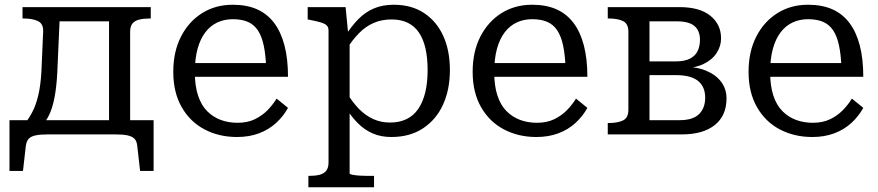

<svg xmlns="http://www.w3.org/2000/svg" viewBox="-20 -567 3706 810"><path d="M440 -19V-537H616V-489H613Q587 -489 568 -484.5Q549 -480 539 -468Q529 -456 529 -433V-19ZM207 -477V-537H491V-477ZM559 48Q557 28 547 18Q537 8 517.5 4Q498 0 466 0H182Q151 0 131 4Q111 8 101.5 18Q92 28 89 48L77 154H20V-60H628V154H571ZM156 -295 162 -432Q164 -466 141 -477.5Q118 -489 80 -489H75V-537H234L223 -292Q221 -227 214 -179.5Q207 -132 194.5 -99Q182 -66 161 -42H82Q107 -73 122 -106Q137 -139 145.5 -184Q154 -229 156 -295Z M802 -263Q802 -205 815.5 -164Q829 -123 854 -98Q879 -73 911.5 -61Q944 -49 982 -49Q1024 -49 1055 -64Q1086 -79 1108.5 -102Q1131 -125 1147 -151L1195 -112Q1176 -77 1145 -48.5Q1114 -20 1072.5 -4.5Q1031 11 980 11Q904 11 843 -21Q782 -53 746.5 -115Q711 -177 711 -264Q711 -349 743.5 -412.5Q776 -476 832.5 -511.5Q889 -547 962 -547Q1021 -547 1064 -528Q1107 -509 1136 -471Q1165 -433 1180 -376Q1195 -319 1195 -243H781V-301H1129L1103 -279Q1101 -336 1092.5 -375.5Q1084 -415 1067.5 -439.5Q1051 -464 1025 -475Q999 -486 962 -486Q927 -486 897.5 -472.5Q868 -459 846.5 -431Q825 -403 813.5 -361Q802 -319 802 -263Z M1558 223H1281V175H1284Q1309 175 1327.5 170.5Q1346 166 1356 153.5Q1366 141 1366 119V-438Q1366 -453 1357.5 -460.5Q1349 -468 1331.5 -473Q1314 -478 1288 -483L1278 -485V-537H1438L1450 -413L1455 -407V165Q1455 168 1468 170.5Q1481 173 1499 174Q1517 175 1531 175H1558ZM1631 11Q1587 11 1552.5 -4Q1518 -19 1489.5 -47.5Q1461 -76 1436 -117L1439 -182Q1465 -138 1493 -109Q1521 -80 1554 -65Q1587 -50 1626 -50Q1665 -50 1695 -64.5Q1725 -79 1744.5 -107.5Q1764 -136 1774 -177Q1784 -218 1784 -271Q1784 -323 1775 -362.5Q1766 -402 1747.5 -429.5Q1729 -457 1700 -471Q1671 -485 1632 -485Q1591 -485 1557 -470.5Q1523 -456 1494 -426.5Q1465 -397 1438 -353L1436 -415Q1463 -457 1492 -486.5Q1521 -516 1557.5 -531.5Q1594 -547 1641 -547Q1716 -547 1769 -512Q1822 -477 1850 -415.5Q1878 -354 1878 -271Q1878 -189 1849 -125.5Q1820 -62 1764.5 -25.5Q1709 11 1631 11Z M2065 -263Q2065 -205 2078.5 -164Q2092 -123 2117 -98Q2142 -73 2174.5 -61Q2207 -49 2245 -49Q2287 -49 2318 -64Q2349 -79 2371.5 -102Q2394 -125 2410 -151L2458 -112Q2439 -77 2408 -48.5Q2377 -20 2335.5 -4.5Q2294 11 2243 11Q2167 11 2106 -21Q2045 -53 2009.5 -115Q1974 -177 1974 -264Q1974 -349 2006.5 -412.5Q2039 -476 2095.5 -511.5Q2152 -547 2225 -547Q2284 -547 2327 -528Q2370 -509 2399 -471Q2428 -433 2443 -376Q2458 -319 2458 -243H2044V-301H2392L2366 -279Q2364 -336 2355.5 -375.5Q2347 -415 2330.5 -439.5Q2314 -464 2288 -475Q2262 -486 2225 -486Q2190 -486 2160.5 -472.5Q2131 -459 2109.5 -431Q2088 -403 2076.5 -361Q2065 -319 2065 -263Z M2544 -537H2846Q2932 -537 2977 -500.5Q3022 -464 3022 -405Q3022 -372 3003 -343Q2984 -314 2947 -296.5Q2910 -279 2855 -279L2878 -301V-264L2858 -286Q2918 -286 2959.5 -268.5Q3001 -251 3023 -221Q3045 -191 3045 -152Q3045 -79 2995.5 -39.5Q2946 0 2857 0H2544V-48H2547Q2586 -48 2608.5 -59Q2631 -70 2631 -104V-433Q2631 -467 2608.5 -478Q2586 -489 2547 -489H2544ZM2720 -60H2847Q2903 -60 2929 -85.5Q2955 -111 2955 -155Q2955 -201 2925 -225.5Q2895 -250 2832 -250H2691V-308H2831Q2868 -308 2890.5 -319.5Q2913 -331 2923 -351.5Q2933 -372 2933 -399Q2933 -437 2910 -457Q2887 -477 2835 -477H2720Z M3229 -263Q3229 -205 3242.5 -164Q3256 -123 3281 -98Q3306 -73 3338.5 -61Q3371 -49 3409 -49Q3451 -49 3482 -64Q3513 -79 3535.5 -102Q3558 -125 3574 -151L3622 -112Q3603 -77 3572 -48.5Q3541 -20 3499.5 -4.5Q3458 11 3407 11Q3331 11 3270 -21Q3209 -53 3173.5 -115Q3138 -177 3138 -264Q3138 -349 3170.5 -412.5Q3203 -476 3259.5 -511.5Q3316 -547 3389 -547Q3448 -547 3491 -528Q3534 -509 3563 -471Q3592 -433 3607 -376Q3622 -319 3622 -243H3208V-301H3556L3530 -279Q3528 -336 3519.5 -375.5Q3511 -415 3494.5 -439.5Q3478 -464 3452 -475Q3426 -486 3389 -486Q3354 -486 3324.5 -472.5Q3295 -459 3273.5 -431Q3252 -403 3240.5 -361Q3229 -319 3229 -263Z"/></svg>

Font: Roboto Serif
Style: Regular
Weight: 400
Designer: Greg Gazdowicz
Foundry: Commercial Type
Version: Version 1.008